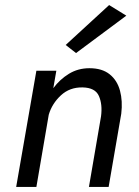

<svg xmlns="http://www.w3.org/2000/svg" viewBox="-20 -740 549 760"><path d="M380 -280 332 0H410L460 -290Q466 -340 455 -381Q444 -422 414 -446Q384 -470 334 -470Q289 -470 253 -448Q217 -426 191 -391L203 -460H124L44 0H124L173 -286Q186 -330 221 -362.5Q256 -395 307 -394Q357 -393 371.5 -360Q386 -327 380 -280ZM480 -678 412 -720 240 -562 281 -530Z"/></svg>

Font: Jost* 400 Book Italic
Style: Italic
Weight: 400
Italic angle: -10°
Version: Version 3.200; ttfautohint (v0.97) -l 8 -r 50 -G 200 -x 14 -